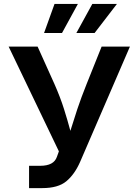

<svg xmlns="http://www.w3.org/2000/svg" viewBox="-20 -967 712 987"><path d="M129.4 0V-114.7H186.5Q256.8 -114.7 272.5 -160.6L282.7 -189L24.4 -727.5H173.3L259.8 -535.2Q290 -466.8 308.8 -407.2Q327.6 -347.7 341.8 -294.4Q357.4 -345.7 377.4 -405.8Q397.5 -465.8 425.3 -535.2L502.4 -727.5H647.9L391.6 -134.3Q363.3 -70.3 321 -35.2Q278.8 0 196.8 0ZM466.3 -797.4H372.6L454.6 -946.8H581.1ZM298.8 -797.4H206.5L260.3 -946.8H380.4Z"/></svg>

Font: Inter-SemiBold
Style: Regular
Weight: 600
Designer: Rasmus Andersson
Foundry: rsms
Version: Version 4.000;git-a52131595